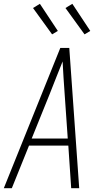

<svg xmlns="http://www.w3.org/2000/svg" viewBox="-24 -986 544 1006"><path d="M-4 0 292 -735H339L391 0H349L334 -223H128L38 0ZM331 -260 315 -490Q312 -534 309 -577.5Q306 -621 304 -664Q287 -621 269.5 -577.5Q252 -534 235 -490L142 -260ZM419 -806 319 -944 355 -966 449 -824ZM249 -806 149 -944 185 -966 279 -824Z"/></svg>

Font: Iosevka SS04 XLt Obl
Style: Regular
Weight: 200
Italic angle: -9°
Monospace: yes
Designer: Belleve Invis
Foundry: Belleve Invis
Version: Version 19.0.0; ttfautohint (v1.8.4)